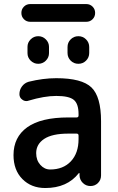

<svg xmlns="http://www.w3.org/2000/svg" viewBox="-20 -943 584 951"><path d="M369.1 -271.5Q369.1 -281.2 359.4 -281.2H318.4Q238.3 -281.2 198.7 -254.9Q159.2 -228.5 159.2 -184.6Q159.2 -149.4 179.7 -126.5Q200.2 -103.5 228.5 -103.5Q293 -103.5 331.1 -144Q369.1 -184.6 369.1 -253.9ZM258.8 -555.7Q385.7 -555.7 433.1 -509.8Q480.5 -463.9 480.5 -342.8V-74.2Q480.5 -51.8 465.3 -36.6Q450.2 -21.5 428.2 -21.5Q406.2 -21.5 390.6 -36.6Q375 -51.8 374 -73.2V-84Q374 -85 372.6 -85.9Q371.1 -86.9 370.1 -85Q312.5 -11.7 204.1 -11.7Q134.8 -11.7 90.8 -56.2Q46.9 -100.6 46.9 -174.8Q46.9 -263.7 114.7 -312.5Q182.6 -361.3 318.4 -361.3H359.4Q369.1 -361.3 369.1 -371.1V-377.9Q369.1 -428.7 345.7 -448.2Q322.3 -467.8 258.8 -467.8Q199.2 -467.8 121.1 -444.3Q116.2 -442.4 110.4 -442.4Q99.6 -442.4 90.8 -449.2Q76.2 -459 76.2 -476.6Q76.2 -498 88.9 -515.1Q101.6 -532.2 122.1 -538.1Q193.4 -555.7 258.8 -555.7ZM129.9 -835Q111.3 -835 98.6 -847.7Q85.9 -860.4 85.9 -878.9Q85.9 -897.5 98.6 -910.2Q111.3 -922.9 129.9 -922.9H407.2Q425.8 -922.9 438.5 -910.2Q451.2 -897.5 451.2 -878.9Q451.2 -860.4 438.5 -847.7Q425.8 -835 407.2 -835ZM116.2 -679.7V-710.9Q116.2 -732.4 131.8 -748Q147.5 -763.7 169.4 -763.7Q191.4 -763.7 207 -748Q222.7 -732.4 222.7 -710.9V-679.7Q222.7 -658.2 207 -642.6Q191.4 -627 169.4 -627Q147.5 -627 131.8 -642.6Q116.2 -658.2 116.2 -679.7ZM314.5 -680.7V-710Q314.5 -732.4 330.1 -748Q345.7 -763.7 368.2 -763.7Q390.6 -763.7 406.2 -748Q421.9 -732.4 421.9 -710V-680.7Q421.9 -658.2 406.2 -642.6Q390.6 -627 368.2 -627Q345.7 -627 330.1 -642.6Q314.5 -658.2 314.5 -680.7Z"/></svg>

Font: Gen Jyuu GothicX Medium
Style: Regular
Weight: 500
Designer: Ryoko NISHIZUKA (kana &amp; ideographs); Paul D. Hunt (Latin, Greek &amp; Cyrillic); Wenlong ZHANG (bopomofo); Sandoll C
Version: Version 1.058.20140828